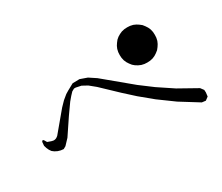

<svg xmlns="http://www.w3.org/2000/svg" viewBox="-99 -954 1198 1035"><g transform="rotate(-30 500.0 -436.5)"><path d="M699.2 -300.8 621.1 -365.2 556.6 -423.8 459 -516.6 421.9 -546.9 389.6 -564.5 357.4 -571.3H346.7L331.1 -562.5L314.5 -544.9L293.9 -520.5L249 -457L183.6 -359.4L151.4 -325.2L135.7 -316.4L118.2 -318.4L101.6 -323.2L85.9 -331.1L73.2 -340.8L64.5 -353.5L57.6 -368.2L52.7 -384.8L54.7 -408.2Q62.5 -421.9 70.3 -406.2L77.1 -394.5L98.6 -386.7Q122.1 -377.9 140.6 -395.5L240.2 -514.6L268.6 -543.9L295.9 -566.4L313.5 -577.1L354.5 -599.6L397.5 -600.6L441.4 -585L484.4 -556.6L651.4 -418L729.5 -359.4L823.2 -296.9L936.5 -233.4L951.2 -213.9L952.1 -198.2L949.2 -173.8L929.7 -159.2L906.2 -162.1L793 -232.4ZM712.9 -604.5 714.8 -620.1 713.9 -612.3ZM864.3 -569.3 857.4 -553.7 848.6 -540 837.9 -526.4 824.2 -515.6 810.5 -506.8 794.9 -500 777.3 -496.1 759.8 -495.1 742.2 -496.1 724.6 -500 709 -506.8 694.3 -515.6 681.6 -526.4 670.9 -540 662.1 -553.7 655.3 -569.3 651.4 -586.9 650.4 -604.5 651.4 -622.1 655.3 -639.6 662.1 -655.3 670.9 -668.9 681.6 -682.6 694.3 -693.4 709 -702.1 724.6 -709 742.2 -712.9 759.8 -713.9 777.3 -712.9 794.9 -709 810.5 -702.1 824.2 -693.4 837.9 -682.6 848.6 -668.9 857.4 -655.3 864.3 -639.6 868.2 -622.1 869.1 -604.5 868.2 -586.9Z"/></g></svg>

Font: B2 Hana
Style: Regular
Weight: 500
Version: 2020-08-05; (max)